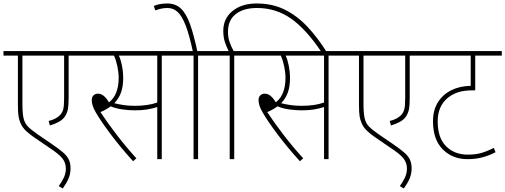

<svg xmlns="http://www.w3.org/2000/svg" viewBox="-20 -916 2908 1105"><path d="M473 -596H375V-354Q375 -310 371 -288.5Q367 -267 354 -246Q341 -227 318 -214.5Q295 -202 267 -194L260 -220Q279 -224 296 -232.5Q313 -241 325 -253Q339 -268 344 -287.5Q349 -307 349 -352V-596H109V-318Q109 -265 115.5 -236Q122 -207 140.5 -188Q159 -169 195 -144L277 -88Q318 -60 342 -39.5Q366 -19 376 2.5Q386 24 386 52Q386 85 374 112.5Q362 140 341 169L318 155Q335 132 347 107Q359 82 359 54Q359 21 339 -4.5Q319 -30 262 -67L173 -128Q152 -142 130 -162.5Q108 -183 98 -208Q90 -226 86.5 -247.5Q83 -269 83 -315V-596H0V-622H473Z M911 -596V0H885V-300Q857 -291 827 -286Q797 -281 756 -281Q725 -281 686.5 -286Q648 -291 617 -304Q590 -284 558 -271Q600 -207 654.5 -136.5Q709 -66 765 -5L746 12Q671 -71 615 -146Q559 -221 532 -268Q518 -292 513 -309Q508 -326 508 -340Q508 -358 518.5 -367.5Q529 -377 544 -377Q578 -377 607 -327Q636 -349 649.5 -385Q663 -421 663 -468Q663 -499 655.5 -534.5Q648 -570 636 -596H459V-622H1017V-596ZM755 -307Q792 -307 824.5 -311.5Q857 -316 885 -326V-596H664Q675 -573 682 -537.5Q689 -502 689 -467Q689 -418 676.5 -383.5Q664 -349 638 -322Q662 -316 690.5 -311.5Q719 -307 755 -307Z M1120 -596V0H1094V-596H1003V-622H1225V-596ZM1091 -615Q1070 -714 1048.5 -769.5Q1027 -825 1002 -847.5Q977 -870 944 -870Q925 -870 906.5 -866Q888 -862 874 -856L865 -882Q880 -888 898.5 -892Q917 -896 943 -896Q990 -896 1021 -867Q1052 -838 1074 -776Q1096 -714 1117 -615Z M1302 -596H1211V-622H1296Q1284 -645 1274.5 -673.5Q1265 -702 1265 -739Q1265 -809 1318 -852.5Q1371 -896 1457 -896Q1547 -896 1618 -861Q1689 -826 1748.5 -763Q1808 -700 1861 -615H1831Q1742 -748 1655 -809Q1568 -870 1459 -870Q1382 -870 1337 -835Q1292 -800 1292 -733Q1292 -700 1302 -672Q1312 -644 1325 -622H1433V-596H1328V0H1302Z M1871 -596V0H1845V-300Q1817 -291 1787 -286Q1757 -281 1716 -281Q1685 -281 1646.5 -286Q1608 -291 1577 -304Q1550 -284 1518 -271Q1560 -207 1614.5 -136.5Q1669 -66 1725 -5L1706 12Q1631 -71 1575 -146Q1519 -221 1492 -268Q1478 -292 1473 -309Q1468 -326 1468 -340Q1468 -358 1478.5 -367.5Q1489 -377 1504 -377Q1538 -377 1567 -327Q1596 -349 1609.5 -385Q1623 -421 1623 -468Q1623 -499 1615.5 -534.5Q1608 -570 1596 -596H1419V-622H1977V-596ZM1715 -307Q1752 -307 1784.5 -311.5Q1817 -316 1845 -326V-596H1624Q1635 -573 1642 -537.5Q1649 -502 1649 -467Q1649 -418 1636.5 -383.5Q1624 -349 1598 -322Q1622 -316 1650.5 -311.5Q1679 -307 1715 -307Z M2436 -596H2338V-354Q2338 -310 2334 -288.5Q2330 -267 2317 -246Q2304 -227 2281 -214.5Q2258 -202 2230 -194L2223 -220Q2242 -224 2259 -232.5Q2276 -241 2288 -253Q2302 -268 2307 -287.5Q2312 -307 2312 -352V-596H2072V-318Q2072 -265 2078.5 -236Q2085 -207 2103.5 -188Q2122 -169 2158 -144L2240 -88Q2281 -60 2305 -39.5Q2329 -19 2339 2.5Q2349 24 2349 52Q2349 85 2337 112.5Q2325 140 2304 169L2281 155Q2298 132 2310 107Q2322 82 2322 54Q2322 21 2302 -4.5Q2282 -30 2225 -67L2136 -128Q2115 -142 2093 -162.5Q2071 -183 2061 -208Q2053 -226 2049.5 -247.5Q2046 -269 2046 -315V-596H1963V-622H2436Z M2868 -596H2715V-396H2701Q2649 -396 2615 -384.5Q2581 -373 2555 -351Q2499 -303 2499 -218Q2499 -122 2547.5 -74Q2596 -26 2672 -26Q2716 -26 2749.5 -35.5Q2783 -45 2822 -65L2832 -40Q2796 -21 2756.5 -10.5Q2717 0 2671 0Q2584 0 2528 -56.5Q2472 -113 2472 -218Q2472 -282 2500 -327Q2528 -372 2577 -396.5Q2626 -421 2689 -422V-596H2422V-622H2868Z"/></svg>

Font: Noto Sans SemiCondensed Thin
Style: Regular
Weight: 100
Width: 4
Designer: Monotype Design Team
Foundry: Monotype Imaging Inc.
Version: Version 2.013; ttfautohint (v1.8.4.7-5d5b)